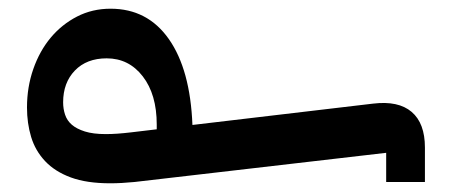

<svg xmlns="http://www.w3.org/2000/svg" viewBox="-20 -418 1036 441"><path d="M867 -67 289 0Q259 3 233 3Q179 3 142.5 -10.5Q106 -24 83.5 -48Q61 -72 51.5 -103.5Q42 -135 42 -171Q42 -218 56.5 -259.5Q71 -301 96.5 -331.5Q122 -362 157 -380Q192 -398 234 -398Q319 -398 368 -328Q417 -258 422 -131L837 -180Q895 -187 925.5 -161Q956 -135 956 -79V0H867ZM125 -183Q125 -168 129.5 -154.5Q134 -141 145 -131.5Q156 -122 175 -116Q194 -110 223 -110Q236 -110 250 -111Q264 -112 281 -114L340 -121V-132Q340 -201 308 -242.5Q276 -284 225 -284Q179 -284 152 -256Q125 -228 125 -183Z"/></svg>

Font: IBM Plex Sans Arabic Medium
Style: Regular
Weight: 500
Designer: Mike Abbink, Paul van der Laan, Pieter van Rosmalen, Wael Morcos, Khajak Apelian
Foundry: Bold Monday
Version: Version 1.1